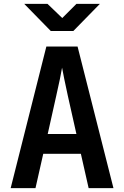

<svg xmlns="http://www.w3.org/2000/svg" viewBox="-20 -970 640 990"><path d="M242 -810H358L495 -950H374L301 -877L225 -950H105ZM35 0H163L203 -177H397L437 0H565L380 -730H219ZM226 -279 270 -476C285 -540 296 -597 300 -621C304 -597 316 -540 330 -475L374 -279Z"/></svg>

Font: JetBrains Mono
Style: Bold
Weight: 558
Monospace: yes
Designer: Philipp Nurullin, Konstantin Bulenkov
Foundry: JetBrains
Version: Version 2.305